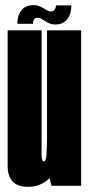

<svg xmlns="http://www.w3.org/2000/svg" viewBox="-20 -717 344 741"><path d="M178.8 0 161.5 -68V-600H293.2V0ZM140.5 -600V-255.9Q140.5 -150 140.5 -121.9Q140.5 -93.9 149.2 -93.9Q157.1 -93.9 159.3 -118.4Q161.5 -142.9 161.5 -189.6L226 -182.6Q226 -97.2 186.9 -46.6Q147.9 4.1 88.2 4.1Q9.5 4.1 9.5 -76.8Q9.5 -157.8 9.5 -255.6V-600ZM191.5 -622.5Q180.9 -622.5 171.7 -626.4Q162.5 -630.2 154.2 -635.6Q146 -640.9 139.1 -644.8Q132.2 -648.6 126.6 -648.6Q118.4 -648.6 114.1 -644.9Q109.8 -641.1 108.3 -635.7Q106.9 -630.2 106.9 -625.1H47Q47 -635 48.8 -645.3Q50.5 -655.6 54.7 -664.9Q58.9 -674.1 66.1 -681.4Q73.2 -688.6 84.2 -692.9Q95.1 -697.2 110.8 -697.2Q121.4 -697.2 130.7 -693.6Q140 -689.9 148.2 -684.9Q156.4 -680 163.5 -676.3Q170.6 -672.6 176.4 -672.6Q183.5 -672.6 187.8 -676.4Q192.1 -680.1 194.1 -685.8Q196.1 -691.4 196.1 -696.1H255.2Q255.2 -686.2 253.5 -675.8Q251.8 -665.2 247.6 -655.8Q243.4 -646.4 236.2 -638.8Q229 -631.1 218.1 -626.8Q207.1 -622.5 191.5 -622.5Z"/></svg>

Font: Anybody UltraCondensed Thin
Style: Regular
Weight: 100
Width: 1
Designer: Tyler Finck
Foundry: Etcetera Type Company
Version: Version 1.110